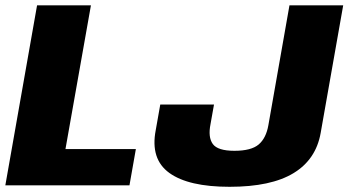

<svg xmlns="http://www.w3.org/2000/svg" viewBox="-31 -695 1307 720"><path d="M-11 0H454.5L478.5 -136H214.5L310 -675H108ZM830 5.5Q985.5 5.5 1069.8 -45.8Q1154 -97 1171.5 -196.5L1256 -675H1054.5L975.5 -226Q967 -177 939 -153.2Q911 -129.5 848 -129.5Q785.5 -129.5 767 -155Q748.5 -180.5 758.5 -230L771.5 -303H570L553 -207Q532 -98.5 604 -46.5Q676 5.5 830 5.5Z"/></svg>

Font: Anybody Thin ExtraBold
Style: Italic
Weight: 800
Italic angle: -10°
Version: Version 1.113;gftools[0.9.25]